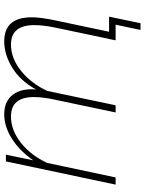

<svg xmlns="http://www.w3.org/2000/svg" viewBox="92 -660 686 910"><g transform="rotate(-90 435.0 -205.0)"><path d="M125 -520H157L130 -390Q175 -455 232.5 -491.5Q290 -528 349 -528Q409 -528 440.5 -488Q472 -448 466 -377Q506 -451 568.5 -489.5Q631 -528 694 -528Q808 -528 808 -398Q808 -376 804.5 -349.5Q801 -323 795 -294L733 0H699L760 -290Q771 -345 771 -385Q771 -496 679 -496Q614 -496 554.5 -448.5Q495 -401 459 -324L391 0H357L418 -290Q430 -346 430 -387Q430 -496 338 -496Q273 -496 213.5 -449Q154 -402 118 -325L49 0H15ZM748 118 773 0H699L705 -31H811L780 118Z"/></g></svg>

Font: Raleway ExtraLight
Style: Italic
Weight: 200
Italic angle: -12°
Designer: Matt McInerney, Pablo Impallari, Rodrigo Fuenzalida
Foundry: Matt McInerney, Pablo Impallari, Rodrigo Fuenzalida
Version: Version 4.026